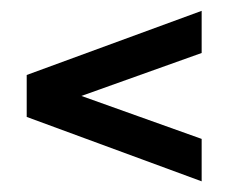

<svg xmlns="http://www.w3.org/2000/svg" viewBox="-20 -529 436 358"><path d="M29.8 -311V-389.2L356 -508.8V-430.2L131.8 -350.1L356 -270V-190.9Z"/></svg>

Font: Bebas Neue Bold
Style: Regular
Weight: 700
Designer: Ryoichi Tsunekawa
Foundry: Ryoichi Tsunekawa
Version: Version 1.300